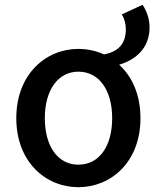

<svg xmlns="http://www.w3.org/2000/svg" viewBox="-20 -768 654 801"><path d="M307 13C443 13 566 -92 566 -275C566 -373 531 -449 477 -498C542 -517 604 -564 604 -654C604 -689 591 -724 575 -748L488 -708C499 -691 505 -668 505 -646C505 -583 471 -552 414 -541C381 -556 344 -564 307 -564C171 -564 48 -458 48 -275C48 -92 171 13 307 13ZM307 -81C221 -81 167 -158 167 -275C167 -391 221 -469 307 -469C394 -469 448 -391 448 -275C448 -158 394 -81 307 -81Z"/></svg>

Font: Noto Sans HK Medium
Style: Regular
Weight: 500
Designer: Ryoko NISHIZUKA 西塚涼子 (kana, bopomofo & ideographs); Paul D. Hunt (Latin, Greek & Cyrillic); Sandoll Communications 산돌커뮤니
Foundry: Adobe
Version: Version 2.002;hotconv 1.0.116;makeotfexe 2.5.65601